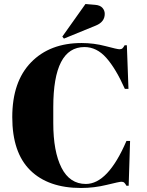

<svg xmlns="http://www.w3.org/2000/svg" viewBox="-20 -925 730 955"><path d="M400 -691Q245 -691 245 -392V-313Q245 -171 286 -90.5Q327 -10 407 -10Q517 -10 609 -224H627L620 -1H609Q603 -12 598 -16.5Q593 -21 583.5 -21Q574 -21 511 -5.5Q448 10 383 10Q220 10 130.5 -78Q41 -166 41 -342.5Q41 -519 134.5 -615Q228 -711 386 -711Q447 -711 505.5 -695.5Q564 -680 574 -680Q584 -680 589 -684.5Q594 -689 600 -700H611L619 -483H601Q556 -584 508.5 -637.5Q461 -691 400 -691ZM290 -743 405 -905 453 -901Q478 -899 489.5 -886Q501 -873 501 -856Q501 -816 457 -798L298 -733Z"/></svg>

Font: SVN-Abril Fatface
Style: Regular
Weight: 400
Designer: Veronika Burian, Jos? Scaglione
Foundry: TypeTogether
Version: Version 1.001